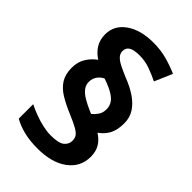

<svg xmlns="http://www.w3.org/2000/svg" viewBox="-231 -852 948 948"><g transform="rotate(45 243.0 -377.5)"><path d="M59 -391Q59 -434 78.5 -464Q98 -494 124 -512Q93 -532 76 -560Q59 -588 59 -625Q59 -688 113.5 -726.5Q168 -765 257 -765Q307 -765 350 -753.5Q393 -742 434 -724L394 -631Q361 -647 326.5 -659.5Q292 -672 254 -672Q214 -672 196 -661Q178 -650 178 -627Q178 -611 189 -598Q200 -585 223 -573Q246 -561 282 -546Q329 -528 363.5 -504.5Q398 -481 417.5 -451Q437 -421 437 -381Q437 -332 420 -302.5Q403 -273 376 -255Q406 -236 421.5 -210Q437 -184 437 -148Q437 -76 379 -33Q321 10 222 10Q169 10 127.5 0Q86 -10 52 -29V-130Q78 -117 107.5 -106Q137 -95 167 -88.5Q197 -82 222 -82Q277 -82 297 -98.5Q317 -115 317 -139Q317 -156 309.5 -168Q302 -180 280.5 -192.5Q259 -205 216 -223Q166 -244 131 -265.5Q96 -287 77.5 -317Q59 -347 59 -391ZM168 -402Q168 -382 180 -365Q192 -348 217.5 -332.5Q243 -317 281 -301L288 -298Q302 -309 314 -326Q326 -343 326 -368Q326 -388 316.5 -405Q307 -422 282.5 -437.5Q258 -453 212 -469Q195 -462 181.5 -444.5Q168 -427 168 -402Z"/></g></svg>

Font: Noto Sans Tamil
Style: Regular
Weight: 400
Designer: Jelle Bosma - Monotype Design Team
Foundry: Monotype Imaging Inc.
Version: Version 2.003